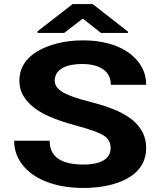

<svg xmlns="http://www.w3.org/2000/svg" viewBox="-20 -921 808 951"><path d="M394 -106C292 -106 226 -138 226 -224H50C50 -197 55 -173 64 -151C107 -49 230 10 394 10C441 10 484 5 522 -4C623 -28 704 -83 704 -188C704 -217 698 -243 686 -266C643 -350 535 -389 421 -418C366 -432 324 -446 295 -462C266 -478 251 -498 251 -521C251 -581 313 -604 387 -604C472 -604 529 -570 529 -501H704C704 -533 697 -562 682 -589C637 -670 534 -721 391 -721C345 -721 302 -716 264 -706C165 -681 76 -626 76 -522C76 -491 84 -464 99 -441C148 -364 253 -327 361 -298C395 -289 423 -280 445 -272C491 -255 528 -238 528 -187C528 -128 468 -106 394 -106ZM614 -764 439 -901H340L166 -766V-758H298L390 -829L480 -758H614Z"/></svg>

Font: Asimov
Style: XWid
Weight: 500
Designer: Google
Version: Version 2.000980; 2014